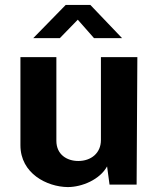

<svg xmlns="http://www.w3.org/2000/svg" viewBox="-20 -750 636 780"><path d="M362 -595H476L347 -730H247L115 -595H223L296 -670ZM255 10C314 10 386 -21 415 -74L425 0H535L538 -518H390V-181C390 -128 350 -96 298 -96C252 -96 209 -122 209 -178V-518H63V-160C63 -45 171 9 255 10Z"/></svg>

Font: United Sans
Style: Bold
Weight: 700
Designer: Pablo Impallari, Rodrigo Fuenzalida (Modified by Dan O. Williams)
Version: Version 1.000;PS 001.000;hotconv 1.0.88;makeotf.lib2.5.64775